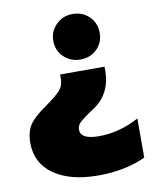

<svg xmlns="http://www.w3.org/2000/svg" viewBox="-82 -614 694 856"><g transform="rotate(-10 264.5 -185.5)"><path d="M200 -447Q200 -490 230.5 -520Q261 -550 305 -550Q350 -550 380 -520.5Q410 -491 410 -447Q410 -402 380 -373Q350 -344 305 -344Q261 -344 230.5 -373.5Q200 -403 200 -447ZM20 -16Q20 -67 41.5 -98.5Q63 -130 116 -166Q167 -202 185.5 -223Q204 -244 204 -276V-294H405V-274Q405 -226 386.5 -187.5Q368 -149 332 -123Q332 -123 302 -103Q270 -81 257 -68Q244 -55 244 -37Q244 7 328 7Q419 7 509 -41V136Q415 179 295 179Q168 179 94 127.5Q20 76 20 -16Z"/></g></svg>

Font: Prompt ExtraBold
Style: Regular
Weight: 800
Designer: Katatrad Team
Foundry: CadsonDemak
Version: Version 1.001